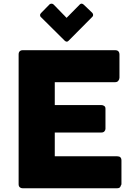

<svg xmlns="http://www.w3.org/2000/svg" viewBox="-20 -1012 715 1032"><path d="M80.1 -719.7Q80.1 -730.5 85.9 -736.3Q91.8 -742.2 102.5 -742.2Q267.6 -742.2 598.6 -742.2Q610.4 -742.2 616.2 -736.3Q622.1 -729.5 622.1 -718.8Q622.1 -676.8 622.1 -594.7Q622.1 -585.9 616.2 -578.1Q610.4 -570.3 598.6 -570.3Q490.2 -570.3 274.4 -570.3Q274.4 -540 274.4 -447.3Q336.9 -447.3 524.4 -447.3Q534.2 -447.3 540 -442.4Q546.9 -438.5 546.9 -427.7Q546.9 -391.6 546.9 -319.3Q546.9 -312.5 541 -305.7Q535.2 -299.8 525.4 -299.8Q441.4 -299.8 274.4 -299.8Q274.4 -267.6 274.4 -171.9Q358.4 -171.9 610.4 -171.9Q632.8 -171.9 632.8 -149.4Q632.8 -107.4 632.8 -23.4Q632.8 -17.6 628.9 -13.7Q627 0 608.4 0Q439.5 0 102.5 0Q92.8 0 86.9 -4.9Q80.1 -10.7 80.1 -21.5Q80.1 -253.9 80.1 -719.7ZM348.6 -793Q345.7 -790 343.8 -789.1Q341.8 -788.1 337.9 -788.1Q334 -788.1 328.1 -793Q285.2 -835 199.2 -920.9Q195.3 -923.8 195.3 -931.6Q195.3 -935.5 200.2 -941.4Q214.8 -956.1 244.1 -986.3Q249 -992.2 257.8 -992.2Q263.7 -992.2 268.6 -987.3Q292 -963.9 337.9 -916Q355.5 -934.6 409.2 -988.3Q413.1 -992.2 418 -992.2Q418.9 -992.2 420.9 -992.2Q426.8 -990.2 430.7 -986.3Q446.3 -971.7 475.6 -943.4Q478.5 -940.4 479.5 -937.5Q480.5 -934.6 480.5 -931.6Q480.5 -927.7 479.5 -925.8Q477.5 -922.9 475.6 -920.9Q433.6 -877.9 348.6 -793Z"/></svg>

Font: Cocogoose
Style: Regular
Weight: 400
Designer: Cosimo Lorenzo Pancini
Version: Version 1.000